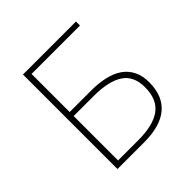

<svg xmlns="http://www.w3.org/2000/svg" viewBox="-174 -804 948 948"><g transform="rotate(-45 300.0 -330.0)"><path d="M120 0V-660H490V-632H152V-366H302Q355 -366 398 -356Q441 -346 471 -325Q501 -304 517.5 -271Q534 -238 534 -192Q534 -97 476.5 -48.5Q419 0 306 0ZM152 -28H294Q398 -28 450 -66.5Q502 -105 502 -190Q502 -268 449 -303Q396 -338 290 -338H152Z"/></g></svg>

Font: Source Code Pro ExtraLight
Style: Regular
Weight: 200
Monospace: yes
Designer: Paul D. Hunt, Teo Tuominen
Foundry: Adobe Systems Incorporated
Version: Version 2.030;PS 1.000;hotconv 16.6.51;makeotf.lib2.5.65220